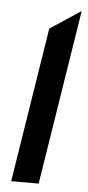

<svg xmlns="http://www.w3.org/2000/svg" viewBox="-50 -686 327 717"><g transform="rotate(5 113.5 -328.0)"><path d="M123 0 227 -656 112 -580 20 0Z"/></g></svg>

Font: Charger Pro
Style: BlkObl
Weight: 900
Designer: Jasper
Foundry: Cannot Into Space Fonts
Version: Version 1.09